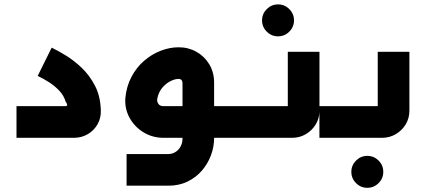

<svg xmlns="http://www.w3.org/2000/svg" viewBox="-20 -636 1965 886"><path d="M56.1 0V-146.1H280.3Q291.8 -146.1 289.8 -153.5Q287.8 -161 283.3 -166Q274.7 -194.9 254.1 -216.9Q233.5 -239 207.5 -255.8Q181.6 -272.7 153.9 -285.6L218.5 -416.2Q245.3 -403.2 282.4 -380.8Q319.6 -358.3 356 -324.1Q392.4 -289.8 417.7 -241.6Q443.1 -193.5 445.3 -127.8Q446.7 -92.3 430.5 -63.3Q414.4 -34.4 385.6 -17.2Q356.8 0 320.1 0Z M896.9 0V-146.1H1057.2V0ZM564.1 220.9V74.8H757.1Q774.6 74.8 789.5 65.6Q804.4 56.4 813.3 40Q822.2 23.7 822.2 3.6V-250.3Q822.2 -262.3 817 -267.3Q811.8 -272.4 801.2 -271.7Q784.6 -271 764.1 -260.2Q743.7 -249.4 727.4 -229.4Q711.2 -209.4 705.5 -179.4Q703.8 -167.8 710.7 -156.9Q717.7 -146.1 735.1 -146.1H871.5V0H735.1Q684.7 0 643.4 -24.7Q602.2 -49.4 578.8 -90.8Q555.5 -132.3 558.2 -181.1Q563.2 -237 586.5 -281.1Q609.7 -325.3 645.3 -355.7Q680.8 -386.2 722.1 -402Q763.4 -417.8 803.8 -417.8Q848.7 -418.1 885.9 -397.3Q923.1 -376.6 945.6 -339.6Q968 -302.7 968 -253.9V1.7Q968 41.5 953.4 80.8Q938.7 120.1 911.4 151.6Q884 183.2 845.1 202Q806.1 220.9 757.1 220.9Z M1263 -468.3Q1232.7 -468.3 1211 -490Q1189.3 -511.7 1189.3 -542Q1189.3 -572.3 1211 -594Q1232.7 -615.7 1263 -615.7Q1293.3 -615.7 1315 -594Q1336.7 -572.3 1336.7 -542Q1336.7 -511.7 1315 -490Q1293.3 -468.3 1263 -468.3Z M1039 0V-146.1H1325Q1320.9 -141.7 1316.6 -137.4Q1312.3 -133 1308.1 -128.6V-396.9H1454.2V-124.9Q1454.2 -90.3 1436.9 -61.8Q1419.5 -33.4 1391 -16.7Q1362.4 0 1328 0Z M1675 230.7Q1644.7 230.7 1623 209Q1601.3 187.3 1601.3 157Q1601.3 126.7 1623 105Q1644.7 83.3 1675 83.3Q1705.3 83.3 1727 105Q1748.7 126.7 1748.7 157Q1748.7 187.3 1727 209Q1705.3 230.7 1675 230.7Z M1454 0V-146.1H1740Q1735.9 -141.7 1731.6 -137.4Q1727.3 -133 1723.1 -128.6V-396.9H1869.2V-124.9Q1869.2 -90.3 1851.9 -61.8Q1834.5 -33.4 1806 -16.7Q1777.4 0 1743 0Z"/></svg>

Font: Mada
Style: Regular
Weight: 400
Designer: Khaled Hosny
Version: Version 1.5